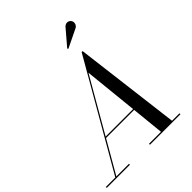

<svg xmlns="http://www.w3.org/2000/svg" viewBox="-305 -1133 1290 1290"><g transform="rotate(-45 340.0 -487.5)"><path d="M568 -908.5C584 -918 591 -941 581.5 -957.5C572 -974 546.5 -983.5 525.5 -963L428.5 -849.5L434 -843.5ZM-45 -9V0H175V-9H55L188.5 -240.5H455.5L479 -9H365V0H655V-9H584L490 -765H481L45 -9ZM415 -634 454.5 -249.5H193.5Z"/></g></svg>

Font: Bodoni* 24pt
Style: Italic
Weight: 400
Italic angle: -13°
Version: Version 2.3